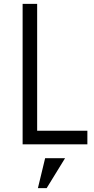

<svg xmlns="http://www.w3.org/2000/svg" viewBox="-20 -751 491 999"><path d="M97.7 -731H173.3V-70.8H434.6V0H97.7ZM214.8 72.3H318.4L222.7 228H177.2Z"/></svg>

Font: Glacial Indifference
Style: Regular
Weight: 400
Designer: Alfredo Marco Pradil
Foundry: Alfredo Marco Pradil
Version: Version 1.312